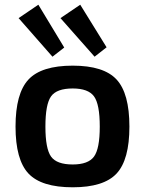

<svg xmlns="http://www.w3.org/2000/svg" viewBox="-20 -783 616 816"><path d="M143 -763 253 -581 203 -542 59 -706ZM321 -763 433 -582 382 -542 237 -706ZM289 -504Q421 -504 475.5 -445Q530 -386 530 -245Q530 -104 475.5 -45.5Q421 13 289 13Q156 13 101 -45.5Q46 -104 46 -245Q46 -386 101 -445Q156 -504 289 -504ZM289 -407Q221 -407 197 -373.5Q173 -340 173 -245Q173 -151 197 -117.5Q221 -84 289 -84Q355 -84 379.5 -117.5Q404 -151 404 -245Q404 -340 379.5 -373.5Q355 -407 289 -407Z"/></svg>

Font: Exo 2 Semi Bold
Style: Regular
Weight: 600
Designer: Natanael Gama
Version: Version 1.001;PS 001.001;hotconv 1.0.88;makeotf.lib2.5.64775